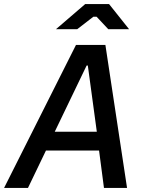

<svg xmlns="http://www.w3.org/2000/svg" viewBox="-63 -920 688 940"><path d="M-43 0H74L162 -183H422L446 0H559L453 -700H309ZM211 -777H315L394 -838H410L467 -777H569L471 -900H354ZM205 -275 361 -599H367L411 -275Z"/></svg>

Font: Fixel Text 20240404 Medium
Style: Italic
Weight: 500
Width: 4
Italic angle: -10°
Designer: AlfaBravo + MacPaw
Foundry: Kyrylo Tkachov, Marchela Mozhyna, Serhii Makarenko, Maria Weinstein, Zakhar Kryvoshyya
Version: Version 1.211;Glyphs 3.2 (3225)